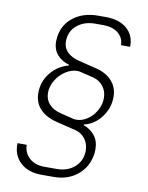

<svg xmlns="http://www.w3.org/2000/svg" viewBox="-96 -808 793 1032"><g transform="rotate(10 300.0 -292.5)"><path d="M203 155Q129 155 86.5 114.5Q44 74 47 10H97Q98 54 129 82Q160 110 211 110H278Q338 110 376.5 75.5Q415 41 415 -14Q415 -51 394 -78.5Q373 -106 337 -114L234 -139Q174 -154 142 -189Q110 -224 110 -275Q110 -337 148 -385Q186 -433 246 -449V-453Q208 -463 182 -491.5Q156 -520 156 -566Q156 -573 158 -591Q168 -659 221.5 -699.5Q275 -740 355 -740H397Q471 -740 513 -703Q555 -666 553 -605H503Q503 -645 472.5 -670Q442 -695 390 -695H348Q286 -695 247 -661.5Q208 -628 208 -574Q208 -540 230.5 -517Q253 -494 296 -483L398 -458Q451 -444 481.5 -409Q512 -374 512 -324Q512 -262 474 -212.5Q436 -163 381 -151L380 -147Q416 -135 440.5 -105.5Q465 -76 465 -30Q465 -12 463 -2Q452 69 399 112Q346 155 270 155ZM318 -171Q324 -169 337 -169Q367 -169 396 -188.5Q425 -208 443.5 -240.5Q462 -273 462 -309Q462 -346 441 -373Q420 -400 384 -409L314 -426Q308 -428 295 -428Q264 -428 232.5 -407.5Q201 -387 181 -354Q161 -321 161 -285Q161 -249 184 -223.5Q207 -198 250 -188Z"/></g></svg>

Font: JetBrains Mono Extra Light
Style: Italic
Weight: 200
Italic angle: -9°
Monospace: yes
Designer: Philipp Nurullin, Konstantin Bulenkov
Foundry: JetBrains
Version: 2.002